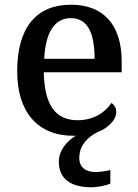

<svg xmlns="http://www.w3.org/2000/svg" viewBox="-20 -567 585 816"><path d="M370 229C391 229 428 223 449 213V156C425 161 404 164 386 164C346 164 317 146 317 104C317 51 352 16 395 -6C431 -18 474 -53 474 -91C474 -110 464 -124 453 -129C429 -91 379 -56 310 -56C218 -56 169 -117 166 -260H497V-307C497 -466 415 -547 282 -547C136 -547 53 -452 53 -264C53 -91 140 10 292 10H302C263 33 230 74 230 119C230 195 282 229 370 229ZM168 -317C173 -429 212 -490 281 -490C355 -490 382 -422 382 -317Z"/></svg>

Font: Noto Serif Thai Medium
Style: Regular
Weight: 500
Designer: Monotype Design Team
Foundry: Monotype Imaging Inc.
Version: Version 1.901;PS 001.901;hotconv 1.0.88;makeotf.lib2.5.64775